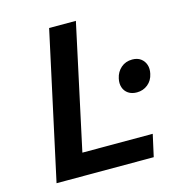

<svg xmlns="http://www.w3.org/2000/svg" viewBox="-100 -745 769 832"><g transform="rotate(-15 284.5 -329.0)"><path d="M52 0 195 -658H315L173 0ZM89 0 110 -99H510L488 0ZM491 -290Q468 -290 452.5 -300.5Q437 -311 431 -329Q425 -347 430 -369Q436 -397 456.5 -415Q477 -433 507 -433Q530 -433 545 -422Q560 -411 566 -393Q572 -375 567 -353Q561 -324 540 -307Q519 -290 491 -290Z"/></g></svg>

Font: Ysabeau
Style: Bold Italic
Weight: 700
Italic angle: -12°
Designer: Christian Thalmann (Catharsis Fonts)
Version: Version 2.002